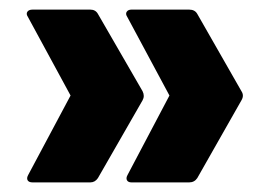

<svg xmlns="http://www.w3.org/2000/svg" viewBox="-20 -464 559 400"><path d="M254 -84Q247 -84 244.5 -88.5Q242 -93 246 -100L333 -265L245 -429Q241 -435 244 -439.5Q247 -444 254 -444H374Q386 -444 391 -435L483 -274Q489 -265 483 -255L391 -93Q385 -84 374 -84ZM48 -84Q40 -84 37.5 -88.5Q35 -93 39 -100L127 -265L38 -429Q34 -435 37 -439.5Q40 -444 48 -444H168Q179 -444 184 -435L277 -274Q282 -264 277 -255L184 -93Q178 -84 168 -84Z"/></svg>

Font: Sofia Sans Semi Condensed Black
Style: Regular
Weight: 900
Designer: Botio Nikoltchev, Ani Petrova
Foundry: lettersoup
Version: Version 4.100; ttfautohint (v1.8.4.7-5d5b)